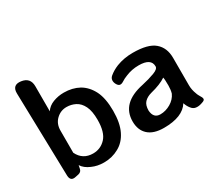

<svg xmlns="http://www.w3.org/2000/svg" viewBox="-144 -1077 1539 1375"><g transform="rotate(-30 625.5 -390.0)"><path d="M367 11Q313 11 269 -9Q221 -29 199 -64L194 -39Q190 -13 164 -7L140 -2Q92 10 90 -40L73 -728Q71 -800 142 -790Q213 -780 213 -708V-501Q235 -535 277 -551Q319 -567 366 -567Q436 -567 491 -537Q545 -506 577 -443Q608 -380 608 -278Q608 -177 577 -114Q546 -50 490 -20Q435 11 367 11ZM332 -84Q394 -84 436.5 -129.5Q479 -175 479 -278Q479 -350 458.5 -391.5Q438 -433 404 -450.5Q370 -468 331 -468Q282 -468 246 -433.5Q210 -399 210 -343V-160Q247 -84 332 -84Z M863 11Q777 11 733 -30Q690 -70 690 -141Q690 -293 883 -333Q942 -346 987 -363Q1030 -379 1030 -401Q1030 -468 928 -468Q871 -468 821 -447Q794 -437 773 -423Q756 -412 743 -414.5Q730 -417 720 -435Q710 -453 711.5 -470Q713 -487 728 -500Q759 -526 801 -543Q863 -567 936 -567Q1062 -567 1115 -521Q1169 -475 1169 -391V-164Q1169 -127 1184 -89Q1187 -79 1192 -70Q1197 -61 1202 -52Q1213 -35 1210.5 -25Q1208 -15 1188 -9L1179 -6Q1155 2 1133 -1Q1111 -4 1096 -24Q1079 -45 1070 -73Q1018 11 863 11ZM889 -86Q933 -86 974 -110Q1015 -134 1033 -174Q1041 -202 1041 -236Q1041 -289 1037 -304Q992 -273 908 -252Q871 -242 849.5 -219.5Q828 -197 828 -151Q833 -86 889 -86Z"/></g></svg>

Font: s+UCsàWOS
Style: Regular
Weight: 400
Designer: FontworksQlS√∏0¬ü¬ôs√†OS¬àe[W\~√Ñ: ZERO[P0e√∂QI¬ä0¬ÉFSW0¬ò¬ëQ√°0R¬ûO0Little White Dog0YHv}N_0^_qMagmeta0v
Version: Version 1.000; 20230222